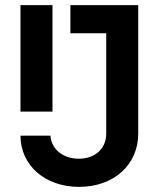

<svg xmlns="http://www.w3.org/2000/svg" viewBox="-20 -720 620 750"><path d="M60 -284H185V-700H60ZM60 -190C60 -74 156 10 289 10C425 10 520 -77 520 -198V-700H255V-590H395V-198C395 -140 352 -100 288 -100C226 -100 181 -137 177 -190Z"/></svg>

Font: CommitMono-dimboump
Style: Bold
Weight: 700
Monospace: yes
Designer: Eigil Nikolajsen
Foundry: Eigil Nikolajsen
Version: Version 1.143